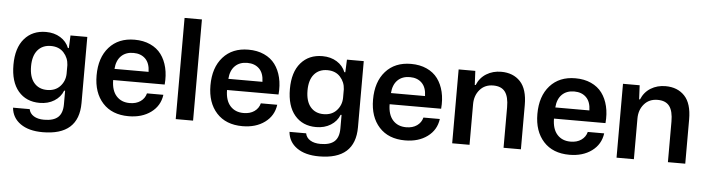

<svg xmlns="http://www.w3.org/2000/svg" viewBox="-52 -965 5064 1378"><g transform="rotate(5 2480.5 -276.0)"><path d="M284.2 176.8Q184.6 176.8 124.8 134.8Q64.9 92.8 58.1 20H178.2Q184.1 51.3 212.9 69.1Q241.7 86.9 287.1 86.9Q355 86.9 387.5 57.4Q419.9 27.8 419.9 -36.1V-133.8H413.1Q395 -86.9 350.1 -58.8Q305.2 -30.8 245.1 -30.8Q147.5 -30.8 90.8 -97.7Q34.2 -164.6 34.2 -287.1Q34.2 -408.7 91.8 -475.3Q149.4 -542 247.1 -542Q306.6 -542 350.8 -514.6Q395 -487.3 413.1 -440.9H419.9L423.8 -532.2H544.9V-56.2Q544.9 176.8 284.2 176.8ZM161.1 -287.1Q161.1 -210 195.8 -168.9Q230.5 -127.9 290 -127.9Q349.6 -127.9 384 -165.5Q418.5 -203.1 419.9 -254.9V-318.8Q417.5 -370.1 383.5 -407.5Q349.6 -444.8 291 -444.8Q230.5 -444.8 195.8 -404.1Q161.1 -363.3 161.1 -287.1Z M889.2 8.8Q769.5 8.8 702.4 -64.9Q635.3 -138.7 635.3 -263.2Q635.3 -391.6 702.4 -466.8Q769.5 -542 885.3 -542Q949.2 -542 998.5 -519.5Q1047.9 -497.1 1077.6 -457Q1107.4 -417 1120.6 -361.6Q1133.8 -306.2 1127.9 -240.2H756.8Q757.3 -165 793 -125.5Q828.6 -85.9 889.2 -85.9Q935.5 -85.9 966.6 -107.7Q997.6 -129.4 1006.8 -166H1125Q1114.3 -85.9 1049.8 -38.6Q985.4 8.8 889.2 8.8ZM759.3 -320.8H1004.9Q1003.4 -383.3 971.2 -415Q939 -446.8 885.3 -446.8Q830.1 -446.8 796.9 -414.1Q763.7 -381.3 759.3 -320.8Z M1228.5 0V-729H1353.5V0Z M1709.5 8.8Q1589.8 8.8 1522.7 -64.9Q1455.6 -138.7 1455.6 -263.2Q1455.6 -391.6 1522.7 -466.8Q1589.8 -542 1705.6 -542Q1769.5 -542 1818.8 -519.5Q1868.2 -497.1 1897.9 -457Q1927.7 -417 1940.9 -361.6Q1954.1 -306.2 1948.2 -240.2H1577.1Q1577.6 -165 1613.3 -125.5Q1648.9 -85.9 1709.5 -85.9Q1755.9 -85.9 1786.9 -107.7Q1817.9 -129.4 1827.1 -166H1945.3Q1934.6 -85.9 1870.1 -38.6Q1805.7 8.8 1709.5 8.8ZM1579.6 -320.8H1825.2Q1823.7 -383.3 1791.5 -415Q1759.3 -446.8 1705.6 -446.8Q1650.4 -446.8 1617.2 -414.1Q1584 -381.3 1579.6 -320.8Z M2275.9 176.8Q2176.3 176.8 2116.5 134.8Q2056.6 92.8 2049.8 20H2169.9Q2175.8 51.3 2204.6 69.1Q2233.4 86.9 2278.8 86.9Q2346.7 86.9 2379.2 57.4Q2411.6 27.8 2411.6 -36.1V-133.8H2404.8Q2386.7 -86.9 2341.8 -58.8Q2296.9 -30.8 2236.8 -30.8Q2139.2 -30.8 2082.5 -97.7Q2025.9 -164.6 2025.9 -287.1Q2025.9 -408.7 2083.5 -475.3Q2141.1 -542 2238.8 -542Q2298.3 -542 2342.5 -514.6Q2386.7 -487.3 2404.8 -440.9H2411.6L2415.5 -532.2H2536.6V-56.2Q2536.6 176.8 2275.9 176.8ZM2152.8 -287.1Q2152.8 -210 2187.5 -168.9Q2222.2 -127.9 2281.7 -127.9Q2341.3 -127.9 2375.7 -165.5Q2410.2 -203.1 2411.6 -254.9V-318.8Q2409.2 -370.1 2375.2 -407.5Q2341.3 -444.8 2282.7 -444.8Q2222.2 -444.8 2187.5 -404.1Q2152.8 -363.3 2152.8 -287.1Z M2880.9 8.8Q2761.2 8.8 2694.1 -64.9Q2627 -138.7 2627 -263.2Q2627 -391.6 2694.1 -466.8Q2761.2 -542 2877 -542Q2940.9 -542 2990.2 -519.5Q3039.6 -497.1 3069.3 -457Q3099.1 -417 3112.3 -361.6Q3125.5 -306.2 3119.6 -240.2H2748.5Q2749 -165 2784.7 -125.5Q2820.3 -85.9 2880.9 -85.9Q2927.2 -85.9 2958.3 -107.7Q2989.3 -129.4 2998.5 -166H3116.7Q3106 -85.9 3041.5 -38.6Q2977.1 8.8 2880.9 8.8ZM2751 -320.8H2996.6Q2995.1 -383.3 2962.9 -415Q2930.7 -446.8 2877 -446.8Q2821.8 -446.8 2788.6 -414.1Q2755.4 -381.3 2751 -320.8Z M3220.2 0V-532.2H3340.3L3345.2 -431.2H3351.6Q3373.5 -484.9 3420.2 -513.4Q3466.8 -542 3526.4 -542Q3612.8 -542 3664.1 -487.8Q3715.3 -433.6 3715.3 -318.8V0H3590.3V-292Q3590.3 -367.7 3563.5 -403.3Q3536.6 -439 3478.5 -439Q3417.5 -439 3381.3 -397Q3345.2 -355 3345.2 -293V0Z M4064.9 8.8Q3945.3 8.8 3878.2 -64.9Q3811 -138.7 3811 -263.2Q3811 -391.6 3878.2 -466.8Q3945.3 -542 4061 -542Q4125 -542 4174.3 -519.5Q4223.6 -497.1 4253.4 -457Q4283.2 -417 4296.4 -361.6Q4309.6 -306.2 4303.7 -240.2H3932.6Q3933.1 -165 3968.8 -125.5Q4004.4 -85.9 4064.9 -85.9Q4111.3 -85.9 4142.3 -107.7Q4173.3 -129.4 4182.6 -166H4300.8Q4290 -85.9 4225.6 -38.6Q4161.1 8.8 4064.9 8.8ZM3935.1 -320.8H4180.7Q4179.2 -383.3 4147 -415Q4114.7 -446.8 4061 -446.8Q4005.9 -446.8 3972.7 -414.1Q3939.5 -381.3 3935.1 -320.8Z M4404.3 0V-532.2H4524.4L4529.3 -431.2H4535.6Q4557.6 -484.9 4604.2 -513.4Q4650.9 -542 4710.4 -542Q4796.9 -542 4848.1 -487.8Q4899.4 -433.6 4899.4 -318.8V0H4774.4V-292Q4774.4 -367.7 4747.6 -403.3Q4720.7 -439 4662.6 -439Q4601.6 -439 4565.4 -397Q4529.3 -355 4529.3 -293V0Z"/></g></svg>

Font: Lumene Sans
Style: Bold
Weight: 600
Designer: Deni Anggara
Version: Version 1.003;Glyphs 3.1.2 (3151)